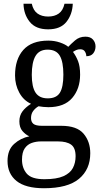

<svg xmlns="http://www.w3.org/2000/svg" viewBox="-20 -762 538 1021"><path d="M214 239Q116 239 68 200.5Q20 162 20 94Q20 35 55 3.5Q90 -28 136 -37Q116 -46 99.5 -65Q83 -84 83 -117Q83 -147 99 -169Q115 -191 145 -210Q105 -228 82.5 -269.5Q60 -311 60 -361Q60 -447 104 -496.5Q148 -546 237 -546Q270 -546 299 -536Q328 -526 343 -513Q356 -527 379 -547Q402 -567 434 -567Q461 -567 474.5 -551.5Q488 -536 488 -515Q488 -494 476 -478.5Q464 -463 439 -463Q439 -476 431.5 -488Q424 -500 407 -500Q395 -500 386 -496Q377 -492 368 -486Q384 -465 395 -437Q406 -409 406 -365Q406 -290 364 -241Q322 -192 237 -192Q225 -192 210 -193.5Q195 -195 185 -197Q169 -188 157 -172.5Q145 -157 145 -134Q145 -114 157.5 -103.5Q170 -93 204 -93H306Q389 -93 424.5 -51Q460 -9 460 53Q460 139 400 189Q340 239 214 239ZM234 -239Q280 -239 298.5 -269Q317 -299 317 -365Q317 -433 298 -465.5Q279 -498 233 -498Q189 -498 169 -464.5Q149 -431 149 -364Q149 -300 169 -269.5Q189 -239 234 -239ZM216 191Q281 191 317 175Q353 159 367.5 131.5Q382 104 382 69Q382 24 358 7Q334 -10 289 -10H197Q172 -10 149 -2Q126 6 111.5 27Q97 48 97 87Q97 132 122.5 161.5Q148 191 216 191ZM236 -606Q170 -606 138 -646Q106 -686 105 -742H149Q157 -706 179.5 -690Q202 -674 236 -674Q270 -674 292.5 -690Q315 -706 323 -742H367Q365 -686 333.5 -646Q302 -606 236 -606Z"/></svg>

Font: Noto Serif Tamil SemiCondensed
Style: Italic
Weight: 400
Width: 4
Italic angle: -12°
Designer: Indian Type Foundry, Tom Grace, and the Monotype Design Team
Foundry: Monotype Imaging Inc.
Version: Version 2.003; ttfautohint (v1.8.4.7-5d5b)